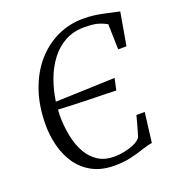

<svg xmlns="http://www.w3.org/2000/svg" viewBox="-136 -861 899 978"><g transform="rotate(-20 313.0 -372.0)"><path d="M320 7.5Q249 7.5 199 -19.8Q149 -47 118.2 -92.2Q87.5 -137.5 73.2 -193.2Q59 -249 59 -306Q59 -409 87.5 -491.2Q116 -573.5 166.2 -631.5Q216.5 -689.5 282.2 -720.2Q348 -751 422 -751Q452 -751 477.2 -748Q502.5 -745 525.2 -740.2Q548 -735.5 569.8 -730.5Q591.5 -725.5 614 -721L583 -543H538L534.5 -680.5Q518 -690.5 491.2 -699.2Q464.5 -708 412.5 -708Q354 -708 308.2 -682.8Q262.5 -657.5 230 -614.2Q197.5 -571 177.2 -516Q157 -461 148.5 -401L471 -412.5L457.5 -349.5Q432.5 -350.5 394.5 -351.2Q356.5 -352 312.8 -353Q269 -354 225.2 -355.8Q181.5 -357.5 145 -359.5Q144 -347 143.5 -335.2Q143 -323.5 143.5 -310.5Q145 -259 155.5 -209.8Q166 -160.5 188.2 -121.5Q210.5 -82.5 246.2 -59.2Q282 -36 335 -36Q359 -36 388 -41.8Q417 -47.5 442.2 -58.5Q467.5 -69.5 479.5 -86Q483.5 -99 487.8 -112.8Q492 -126.5 495.8 -140.8Q499.5 -155 503.5 -169.2Q507.5 -183.5 511 -197H556L536 -36Q514 -33.5 482.8 -22.8Q451.5 -12 411 -2.2Q370.5 7.5 320 7.5Z"/></g></svg>

Font: Merriweather 48pt Light
Style: Italic
Weight: 300
Italic angle: -7.8°
Version: Version 2.101